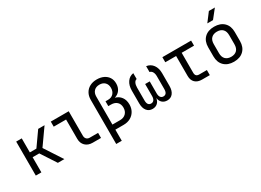

<svg xmlns="http://www.w3.org/2000/svg" viewBox="-27 -1648 3655 2690"><g transform="rotate(-30 1800.0 -302.5)"><path d="M95 0V-550H185V-323H291L451 -550H554L369 -288L557 0H452L292 -245H185V0Z M1015 0Q942 0 898.5 -42.5Q855 -85 855 -155V-468H655V-550H945V-155Q945 -121 964 -101.5Q983 -82 1015 -82H1150V0Z M1292 180V-534Q1292 -596 1318.5 -642.5Q1345 -689 1393.5 -714.5Q1442 -740 1506 -740Q1569 -740 1616.5 -717Q1664 -694 1690 -653Q1716 -612 1716 -556Q1716 -494 1685 -450.5Q1654 -407 1599 -391Q1660 -375 1695 -327.5Q1730 -280 1730 -208Q1730 -147 1703 -100Q1676 -53 1628 -26.5Q1580 0 1515 0H1382V180ZM1382 -82H1505Q1565 -82 1600 -117.5Q1635 -153 1635 -211Q1635 -269 1600.5 -302Q1566 -335 1505 -335H1461V-413H1502Q1558 -413 1590 -448Q1622 -483 1622 -538Q1622 -593 1590 -625.5Q1558 -658 1502 -658Q1447 -658 1414.5 -625Q1382 -592 1382 -534Z M1981 10Q1923 10 1889 -33Q1855 -76 1855 -151V-358Q1855 -441 1892.5 -495.5Q1930 -550 1995 -560V-465Q1969 -460 1954.5 -431Q1940 -402 1940 -358V-150Q1940 -66 2001 -66Q2030 -66 2046.5 -88Q2063 -110 2063 -150V-345H2137V-150Q2137 -110 2153.5 -88Q2170 -66 2199 -66Q2260 -66 2260 -150V-358Q2260 -399 2244.5 -426.5Q2229 -454 2200 -460V-555Q2268 -545 2306.5 -492Q2345 -439 2345 -358V-151Q2345 -76 2311.5 -33Q2278 10 2219 10Q2170 10 2138.5 -18.5Q2107 -47 2100 -97Q2093 -47 2061.5 -18.5Q2030 10 1981 10Z M2785 0Q2714 0 2674.5 -38Q2635 -76 2635 -145V-468H2460V-550H2925V-468H2725V-145Q2725 -82 2785 -82H2910V0Z M3300 8Q3200 8 3142.5 -48.5Q3085 -105 3085 -202V-348Q3085 -446 3142.5 -502Q3200 -558 3300 -558Q3400 -558 3457.5 -502Q3515 -446 3515 -349V-202Q3515 -105 3457.5 -48.5Q3400 8 3300 8ZM3300 -72Q3359 -72 3392 -105Q3425 -138 3425 -202V-348Q3425 -412 3392 -445Q3359 -478 3300 -478Q3242 -478 3208.5 -445Q3175 -412 3175 -348V-202Q3175 -138 3208.5 -105Q3242 -72 3300 -72ZM3242 -645 3348 -785H3445L3334 -645Z"/></g></svg>

Font: NKDuy Mono
Style: Regular
Weight: 400
Monospace: yes
Designer: NKDuy
Foundry: NKDuy
Version: Version 2.251; ttfautohint (v1.8.4.7-5d5b)